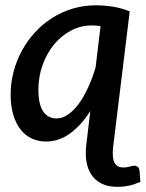

<svg xmlns="http://www.w3.org/2000/svg" viewBox="-20 -538 561 740"><path d="M423 -29 416 29Q411.5 69.5 421 88.5Q430.5 107.5 455.5 107.5Q469 107.5 480 104Q491 100.5 497.5 100.5Q503.5 100.5 509.8 104.2Q516 108 518 121L521 163Q498 173 477.5 177.5Q457 182 431.5 182Q395.5 182 370.8 169.2Q346 156.5 331.8 134.8Q317.5 113 313 83.5Q308.5 54 312.5 21L328 -110Q294 -56 250.8 -24.2Q207.5 7.5 157 7.5Q127.5 7.5 102.5 -4Q77.5 -15.5 59.5 -38.5Q41.5 -61.5 31.2 -95.2Q21 -129 21 -173.5Q21 -219 32.5 -262.2Q44 -305.5 65 -343.8Q86 -382 115.5 -414Q145 -446 181.5 -469Q218 -492 260.2 -504.8Q302.5 -517.5 349 -517.5Q382.5 -517.5 415.5 -512.2Q448.5 -507 480 -494ZM198 -81.5Q220.5 -81.5 242.2 -96.5Q264 -111.5 283.5 -138Q303 -164.5 319.5 -200.5Q336 -236.5 348.5 -278.5L367.5 -437.5Q359 -438.5 350.8 -439.2Q342.5 -440 334 -440Q291 -440 253.2 -420Q215.5 -400 187.8 -366Q160 -332 144 -287.2Q128 -242.5 128 -193Q128 -136 146.2 -108.8Q164.5 -81.5 198 -81.5Z"/></svg>

Font: Lato Semibold
Style: Italic
Weight: 600
Italic angle: -7°
Designer: Lukasz Dziedzic
Foundry: tyPoland Lukasz Dziedzic
Version: Version 2.006; 2014-01-15